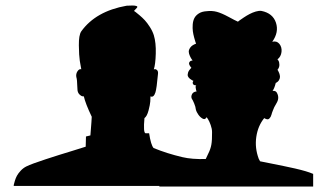

<svg xmlns="http://www.w3.org/2000/svg" viewBox="-20 -679 1190 699"><path d="M752 -198.2Q752 -210 747.1 -223.6Q742.2 -237.3 737.3 -245.1L731.9 -252.9Q731.9 -252 731.2 -250.5Q730.5 -249 727.1 -246.6Q723.6 -244.1 717.8 -247.1Q709.5 -251.5 702.4 -261.2Q695.3 -271 692.9 -280.8Q692.4 -289.1 687 -302.2Q681.6 -315.4 678.2 -319.8Q674.8 -327.1 679 -335.9Q683.1 -344.7 695.8 -346.2Q694.8 -347.7 694.1 -350.3Q693.4 -353 692.4 -359.6Q691.4 -366.2 694.8 -368.2Q693.8 -368.2 692.9 -368.2Q691.9 -368.2 688.7 -368.9Q685.5 -369.6 684.1 -371.3Q682.6 -373 681.6 -376.2Q680.7 -379.4 684.1 -384.8Q682.6 -385.3 679.9 -386.5Q677.2 -387.7 671.9 -391.8Q666.5 -396 664.3 -401.1Q662.1 -406.2 664.6 -414.6Q667 -422.9 676.8 -432.1Q675.8 -433.1 674.6 -434.6Q673.3 -436 670.9 -440.2Q668.5 -444.3 668.2 -447.8Q668 -451.2 670.9 -454.6Q673.8 -458 681.2 -459Q679.7 -460.9 677.5 -463.9Q675.3 -466.8 671.4 -475.1Q667.5 -483.4 667.2 -490.7Q667 -498 673.3 -506.6Q679.7 -515.1 693.8 -520Q692.9 -522.5 691.4 -526.6Q689.9 -530.8 686.8 -542.5Q683.6 -554.2 682.1 -565.2Q680.7 -576.2 681.6 -589.6Q682.6 -603 687.5 -612.8Q692.4 -622.6 703.6 -629.9Q714.8 -637.2 731.9 -638.2Q752 -640.6 769.3 -636Q786.6 -631.3 811.8 -617.7Q836.9 -604 846.2 -600.1Q848.6 -602.1 852.5 -605Q856.4 -607.9 867.4 -615.2Q878.4 -622.6 888.7 -627.9Q898.9 -633.3 911.1 -637Q923.3 -640.6 932.1 -639.2Q973.1 -630.9 984.6 -596.4Q996.1 -562 971.2 -526.9Q987.3 -531.2 997.1 -519.3Q1006.8 -507.3 1004.9 -490Q1002.9 -472.7 990.2 -462.9Q992.2 -460.9 994.4 -457.3Q996.6 -453.6 997.1 -443.6Q997.6 -433.6 990.2 -424.8Q991.2 -423.3 992.7 -421.1Q994.1 -418.9 996.6 -412.4Q999 -405.8 999.3 -399.9Q999.5 -394 995.8 -387.5Q992.2 -380.9 983.9 -377Q979 -356.9 972.2 -348.1Q984.9 -349.6 988.8 -339.8Q993.2 -331.5 992.9 -322.3Q992.7 -313 985.8 -301.8Q981.4 -294.9 978.5 -288.8Q975.6 -282.7 973.4 -276.6Q971.2 -270.5 970.2 -268.1Q970.2 -267.6 968.5 -262Q966.8 -256.3 965.3 -253.7Q963.9 -251 960.7 -247.6Q957.5 -244.1 952.9 -244.6Q948.2 -245.1 941.9 -249Q918.9 -220.7 913.1 -180.7Q907.2 -140.6 921.9 -101.1L926.8 -91.8Q939.5 -89.4 968.3 -83.5Q997.1 -77.6 1014.2 -74.2Q1031.2 -70.8 1053.7 -65.7Q1076.2 -60.5 1092.5 -55.7Q1108.9 -50.8 1120.1 -45.9V0H560.1V-2H29.8Q29.8 -3.9 30.5 -7.6Q31.2 -11.2 34.2 -21Q37.1 -30.8 41.7 -39.3Q46.4 -47.9 55.4 -57.6Q64.5 -67.4 76.2 -73.2Q95.2 -82.5 146 -99.1Q196.8 -115.7 242.9 -129.6Q289.1 -143.6 292 -145L293 -182.1L309.1 -186Q314 -246.1 314 -253.9Q291 -302.2 285.2 -328.1Q282.7 -328.1 279.3 -328.6Q275.9 -329.1 269.8 -334.7Q263.7 -340.3 262.2 -350.1Q261.7 -357.9 261.2 -367.9Q260.7 -377.9 260.3 -385Q259.8 -392.1 257.8 -398.9Q255.9 -410.2 262.2 -419.7Q268.6 -429.2 275.9 -426.8Q273.4 -439 270.5 -457.5Q267.6 -476.1 267.1 -513.7Q266.6 -551.3 275.9 -564.9Q328.6 -638.2 440.9 -658.2Q467.3 -660.2 476.1 -657.2Q481.9 -655.8 479 -651.4L467.8 -639.2Q470.2 -637.7 473.9 -635Q477.5 -632.3 488 -623.5Q498.5 -614.7 507.3 -605.2Q516.1 -595.7 525.6 -580.8Q535.2 -565.9 540 -550.8Q548.3 -523.4 547.1 -483.6Q545.9 -443.8 540 -426.8Q540.5 -426.3 544.4 -427Q548.3 -427.7 552.2 -423.3Q556.2 -418.9 555.2 -410.2Q550.3 -356.4 545.9 -342.8Q539.6 -322.8 527.8 -328.1Q527.8 -320.8 527.1 -309.6Q526.4 -298.3 520.8 -276.9Q515.1 -255.4 505.9 -249Q501 -195.8 509.8 -193.8H522.9Q529.3 -151.4 539.1 -140.1Q587.9 -120.1 644 -106.9Q678.7 -98.6 729 -100.1Q730.5 -104.5 738.5 -120.4Q746.6 -136.2 749.5 -152.6Q752.4 -168.9 752 -198.2Z"/></svg>

Font: Modern Pictograms
Style: Normal
Weight: 400
Designer: John Caserta
Foundry: John Caserta
Version: 1.000